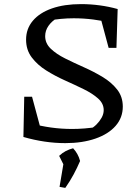

<svg xmlns="http://www.w3.org/2000/svg" viewBox="-20 -687 682 935"><path d="M298 10Q248 10 197 2.5Q146 -5 94 -20L132 -86Q178 -73 228.5 -66Q279 -59 331 -59Q361 -59 392 -61.5Q423 -64 455 -69L417 -57Q435 -66 450 -81Q465 -96 475 -114Q485 -132 485 -151Q485 -183 457.5 -207.5Q430 -232 387 -253Q344 -274 296 -295.5Q248 -317 205 -344Q162 -371 134.5 -407.5Q107 -444 107 -494Q107 -547 140 -586Q173 -625 233 -646Q293 -667 375 -667Q420 -667 465 -661Q510 -655 553 -643L527 -575Q481 -586 434 -592Q387 -598 339 -598Q307 -598 276.5 -595Q246 -592 216 -587L258 -599Q232 -584 216 -561Q200 -538 200 -511Q200 -476 227 -450Q254 -424 297 -402.5Q340 -381 388.5 -359.5Q437 -338 480 -312Q523 -286 550.5 -251Q578 -216 578 -168Q578 -114 543 -74Q508 -34 444.5 -12Q381 10 298 10ZM189 -19 94 -20 98 -216H136ZM509 -454 458 -644 553 -643 547 -454ZM270 223 292 92 370 97Q356 130 338.5 162.5Q321 195 298 228ZM300 136 268 72Q284 57 300.5 48.5Q317 40 336 35Q348 48 356.5 63Q365 78 370 97Z"/></svg>

Font: Piazzolla Thin Medium
Style: Regular
Weight: 500
Version: Version 2.005